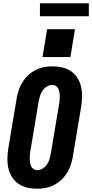

<svg xmlns="http://www.w3.org/2000/svg" viewBox="-20 -1150 565 1178"><path d="M207 8Q176 8 146.5 1Q117 -6 93 -22.5Q69 -39 53.5 -64Q38 -89 31.5 -117.5Q25 -146 25.5 -177Q26 -208 31 -240L82 -545Q86 -570 94.5 -596Q103 -622 117.5 -645.5Q132 -669 153 -688.5Q174 -708 198.5 -720.5Q223 -733 249.5 -738Q276 -743 302 -743Q333 -743 363 -736Q393 -729 416.5 -712.5Q440 -696 455.5 -671Q471 -646 477.5 -617.5Q484 -589 483.5 -558Q483 -527 478 -495L427 -190Q423 -165 414.5 -139Q406 -113 391.5 -89.5Q377 -66 356 -46.5Q335 -27 310.5 -14.5Q286 -2 259.5 3Q233 8 207 8ZM209 -106Q226 -106 242.5 -116.5Q259 -127 269 -142.5Q279 -158 284 -175Q289 -192 292 -209L343 -514Q345 -526 346 -538Q347 -550 347 -562Q347 -574 344.5 -585.5Q342 -597 337 -607Q332 -617 322 -623Q312 -629 300 -629Q283 -629 266.5 -618.5Q250 -608 240 -592.5Q230 -577 225 -560Q220 -543 217 -526L166 -221Q164 -209 163 -197Q162 -185 162.5 -173Q163 -161 165 -149.5Q167 -138 172 -128Q177 -118 187 -112Q197 -106 209 -106ZM241 -800 269 -971H440L412 -800ZM225 -1050V-1130H525V-1050Z"/></svg>

Font: Iosevka SS04 Heavy
Style: Italic
Weight: 900
Italic angle: -9°
Monospace: yes
Designer: Belleve Invis
Foundry: Belleve Invis
Version: Version 19.0.0; ttfautohint (v1.8.4)